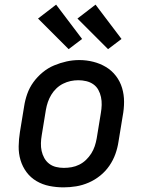

<svg xmlns="http://www.w3.org/2000/svg" viewBox="-20 -800 640 828"><path d="M254 8Q223 8 193 2Q163 -4 137.5 -19Q112 -34 94.5 -57.5Q77 -81 68.5 -109.5Q60 -138 60.5 -169Q61 -200 66 -231L84 -341Q88 -368 97.5 -395Q107 -422 124 -445.5Q141 -469 164 -488Q187 -507 213.5 -518Q240 -529 267 -535Q294 -541 322 -541Q353 -541 382.5 -533.5Q412 -526 437 -511Q462 -496 480 -472.5Q498 -449 506.5 -420.5Q515 -392 515 -361Q515 -330 509 -299L491 -189Q487 -162 477.5 -135.5Q468 -109 451.5 -85Q435 -61 412 -42.5Q389 -24 362.5 -12.5Q336 -1 308.5 3.5Q281 8 254 8ZM255 -76Q272 -76 289 -79Q306 -82 322 -90Q338 -98 351 -110.5Q364 -123 373.5 -138Q383 -153 388.5 -169.5Q394 -186 397 -203L415 -313Q418 -330 418.5 -347.5Q419 -365 415.5 -381.5Q412 -398 404 -412.5Q396 -427 382.5 -436.5Q369 -446 352 -450Q335 -454 318 -454Q301 -454 284.5 -450.5Q268 -447 252 -439Q236 -431 223 -418.5Q210 -406 201 -391Q192 -376 186.5 -360Q181 -344 178 -327L160 -217Q157 -200 156.5 -182.5Q156 -165 159.5 -149Q163 -133 171 -118.5Q179 -104 192 -94Q205 -84 221.5 -80Q238 -76 255 -76Q255 -76 255 -76Q255 -76 255 -76ZM446 -588 314 -720 392 -780 504 -632ZM276 -588 144 -720 222 -780 334 -632Z"/></svg>

Font: Iosevka Curly Slab MdExObl
Style: Regular
Weight: 500
Width: 7
Italic angle: -9°
Monospace: yes
Designer: Belleve Invis
Foundry: Belleve Invis
Version: Version 11.1.0; ttfautohint (v1.8.3)